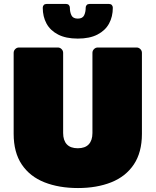

<svg xmlns="http://www.w3.org/2000/svg" viewBox="-20 -940 786 970"><path d="M374 10Q278 10 204.5 -19Q131 -48 90 -109Q49 -170 49 -264V-673Q49 -684 57 -692Q65 -700 76 -700H272Q283 -700 291 -692Q299 -684 299 -673V-268Q299 -231 317.5 -211Q336 -191 373 -191Q410 -191 428.5 -211Q447 -231 447 -268V-673Q447 -684 455 -692Q463 -700 474 -700H670Q681 -700 689 -692Q697 -684 697 -673V-264Q697 -170 656 -109Q615 -48 542 -19Q469 10 374 10ZM373 -745Q313 -745 273.5 -765.5Q234 -786 215 -821Q196 -856 196 -901Q196 -909 201 -914.5Q206 -920 215 -920H314Q323 -920 328 -914.5Q333 -909 333 -901Q333 -879 341 -862.5Q349 -846 373 -846Q397 -846 405 -862.5Q413 -879 413 -902Q413 -909 418 -914.5Q423 -920 432 -920H531Q540 -920 545 -914.5Q550 -909 550 -901Q550 -856 531 -821Q512 -786 472.5 -765.5Q433 -745 373 -745Z"/></svg>

Font: Rubik Black
Style: Regular
Weight: 900
Designer: Hubert and Fischer
Foundry: Hubert and Fischer
Version: Version 2.300;gftools[0.9.30]